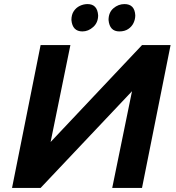

<svg xmlns="http://www.w3.org/2000/svg" viewBox="-20 -921 862 941"><path d="M179 -700H325L228 -225L676 -700H816L676 0H530L627 -474L179 0H39ZM384 -767Q335 -767 330 -823Q330 -849 341.5 -866.2Q353 -883.5 371.2 -892.2Q389.5 -901 409 -901Q457 -901 461 -846Q461 -810.5 437 -788.8Q413 -767 384 -767ZM565 -767Q517 -767 512 -823Q512 -860 536 -880.5Q560 -901 590 -901Q640 -901 643 -846Q643 -826.5 634.5 -808.5Q626 -790.5 608.5 -778.8Q591 -767 565 -767Z"/></svg>

Font: Argentum Sans Medium
Style: Italic
Weight: 500
Italic angle: -11°
Designer: Julieta Ulanovsky (font), Cristiano Sobral (main changes and remaster)
Foundry: Julieta Ulanovsky (font), Cristiano Sobral (main changes and remaster)
Version: Version 2.007;June 15, 2022;FontCreator 14.0.0.2814 64-bit; 